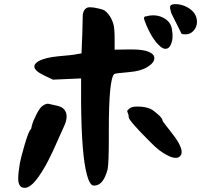

<svg xmlns="http://www.w3.org/2000/svg" viewBox="-20 -896 1040 928"><path d="M68 -33Q68 -60 76 -107Q80 -131 99 -196Q118 -261 128 -270Q132 -274 134 -289Q140 -312 157 -345Q174 -378 188 -386Q206 -397 216 -394Q228 -391 256 -385Q302 -375 302 -332Q302 -311 288 -282Q280 -265 263 -226.5Q246 -188 237 -168.5Q228 -149 213 -119.5Q198 -90 182 -65Q150 -14 126 2Q112 12 100 12Q68 12 68 -33ZM146 -575Q146 -588 166 -600Q198 -618 262 -624Q334 -630 350 -634L374 -638L378 -739Q380 -817 380 -825Q386 -861 414 -861Q432 -861 456 -855Q476 -851 485 -845.5Q494 -840 506 -825Q520 -806 528 -780Q534 -758 534 -709V-656L608 -657H618Q672 -657 699 -645.5Q726 -634 726 -615Q726 -593 693 -572.5Q660 -552 608 -548Q536 -542 532 -538Q506 -513 506 -270V-230Q506 -105 500 -77Q484 -18 456 -4Q446 1 436 1Q426 1 422 -4Q410 -14 400 -52Q374 -145 372 -401V-517L236 -511L192 -532Q146 -554 146 -575ZM604 -370Q614 -381 644 -381Q690 -381 716 -365Q728 -357 747 -340Q766 -323 766 -312Q766 -309 802 -264Q858 -195 858 -162Q858 -149 850 -141Q842 -133 830 -133Q810 -133 786 -147Q750 -165 710 -206Q602 -313 602 -330Q602 -342 598 -349Q594 -359 595 -361Q596 -363 604 -370ZM680 -793Q670 -817 686 -817Q704 -822 720 -822Q756 -822 783 -801.5Q810 -781 812 -746Q814 -736 814 -722Q814 -698 805 -679Q796 -660 780 -660Q768 -660 754 -672Q712 -709 680 -793ZM802 -862Q802 -875 824 -876H826Q866 -876 899 -852Q932 -828 932 -790Q932 -766 916 -748Q900 -730 878 -730Q866 -730 858 -732L808 -832L802 -856Q802 -857 802 -859Q802 -861 802 -862Z"/></svg>

Font: NaniFont Regular
Style: Regular
Weight: 400
Designer: Nanigashitei
Version: Version 1.036